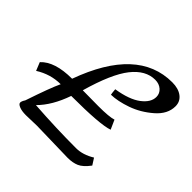

<svg xmlns="http://www.w3.org/2000/svg" viewBox="-197 -761 916 916"><g transform="rotate(45 260.5 -303.0)"><path d="M162 -4 89 -2Q61 -2 44 -9Q27 -16 27 -25.5Q27 -35 37 -50Q80 -178 102 -224Q34 -224 -26 -186L-43 -228Q6 -281 122 -281Q240 -607 472 -607Q514 -607 539 -588Q564 -569 564 -537Q564 -484 515 -441.5Q466 -399 409 -379Q352 -359 307 -358Q305 -367 303 -391Q385 -404 426.5 -435.5Q468 -467 468 -504Q468 -527 450.5 -542.5Q433 -558 406 -558Q342 -558 291 -493.5Q240 -429 197 -278Q230 -277 303 -277Q376 -277 403 -286L424 -239Q371 -220 177 -220Q144 -125 89 -70Q236 -60 369 -60Q415 -60 462 -89L483 -56Q456 -20 431.5 -9.5Q407 1 374 1Z"/></g></svg>

Font: Marck Script
Style: Regular
Weight: 400
Designer: Denis Masharov, Marck Fogel
Foundry: Denis Masharov
Version: Version 1.002